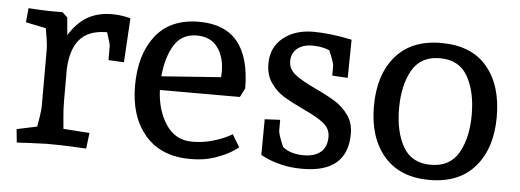

<svg xmlns="http://www.w3.org/2000/svg" viewBox="-40 -605 1941 716"><g transform="rotate(5 930.0 -246.5)"><path d="M355 -502.9Q377.9 -502.9 397.9 -499Q418 -495.1 422.9 -493.2L413.1 -328.1L355 -331.1V-383.8Q355 -391.6 340.8 -434.1H336.9Q270 -433.1 238 -395Q206.1 -356.9 203.1 -284.2V-167Q203.1 -136.2 206.1 -103.5Q209 -70.8 210 -61L308.1 -54.2L300.8 4.9Q288.6 3.9 245.4 2Q202.1 0 151.9 0Q126 1 91.1 2.4Q56.2 3.9 41 4.9L36.1 -44.9L111.8 -61Q113.8 -69.8 117.9 -97.4Q122.1 -125 122.1 -137.2V-353Q122.1 -365.2 117.9 -392.6Q113.8 -419.9 111.8 -429.2L36.1 -444.8L41 -498Q53.2 -497.1 81.5 -495.6Q109.9 -494.1 132.8 -494.1H168.9L188 -476.1L193.8 -410.2Q223.1 -458 262 -480.5Q300.8 -502.9 355 -502.9Z M840.8 -96.2 868.7 -49.8Q868.7 -47.9 844.7 -32.5Q820.8 -17.1 781.2 -3.7Q741.7 9.8 691.9 9.8Q581.1 9.8 521.5 -59.6Q461.9 -128.9 461.9 -245.1Q461.9 -362.3 517.3 -432.6Q572.8 -502.9 679.7 -502.9Q871.6 -502.9 872.1 -270L855 -236.8H555.7Q558.6 -161.6 593.8 -108.4Q628.9 -55.2 691.9 -55.2Q730 -55.2 762.9 -64.2Q795.9 -73.2 818.4 -84.2Q840.8 -95.2 840.8 -96.2ZM556.6 -288.1 778.8 -304.2 779.8 -324.2Q779.8 -380.4 753.4 -415.8Q727.1 -451.2 675.8 -451.2Q618.7 -451.2 590.8 -405Q563 -358.9 556.6 -288.1Z M1012.2 -124Q1012.2 -117.2 1018.3 -99.6Q1024.4 -82 1032.2 -64.9Q1061 -41 1111.3 -41Q1151.4 -41 1174.3 -60.1Q1197.3 -79.1 1197.3 -117.2Q1197.3 -147.9 1172.4 -168Q1147.5 -188 1093.3 -212.9Q1046.4 -234.9 1018.3 -252.4Q990.2 -270 970.2 -299.1Q950.2 -328.1 950.2 -370.1Q950.2 -431.2 994.4 -467Q1038.6 -502.9 1107.4 -502.9Q1171.4 -502.9 1251.5 -485.8L1249.5 -342.8L1191.4 -346.2V-381.8Q1191.4 -390.6 1182.9 -412.8Q1174.3 -435.1 1172.4 -439Q1145.5 -451.2 1108.4 -451.2Q1072.3 -451.2 1051.3 -433.6Q1030.3 -416 1030.3 -386.2Q1030.3 -356.4 1056.4 -336.2Q1082.5 -315.9 1134.3 -292Q1181.2 -270 1209.7 -252Q1238.3 -233.9 1258.8 -205.3Q1279.3 -176.8 1279.3 -136.2Q1279.3 9.8 1110.4 9.8Q1068.4 9.8 1033.4 1.5Q998.5 -6.8 976.1 -17.3Q953.6 -27.8 953.6 -28.8L954.6 -162.1L1012.2 -165Z M1585.9 9.8Q1475.1 9.8 1415.5 -59.6Q1356 -128.9 1356 -246.1Q1356 -364.3 1415.5 -433.6Q1475.1 -502.9 1585.9 -502.9Q1698.7 -502.9 1757.3 -434.1Q1815.9 -365.2 1815.9 -246.1Q1815.9 -128.9 1756.3 -59.6Q1696.8 9.8 1585.9 9.8ZM1585.9 -445.8Q1514.2 -445.8 1482.2 -389.4Q1450.2 -333 1450.2 -246.1Q1450.2 -159.2 1482.2 -103Q1514.2 -46.9 1585.9 -46.9Q1657.7 -46.9 1689.9 -103Q1722.2 -159.2 1722.2 -246.1Q1722.2 -333 1690.2 -389.4Q1658.2 -445.8 1585.9 -445.8Z"/></g></svg>

Font: Sura
Style: Regular
Weight: 400
Designer: Carolina Giovagnoli
Foundry: Huerta Tipografica
Version: Version 1.003;PS 001.002;hotconv 1.0.70;makeotf.lib2.5.58329